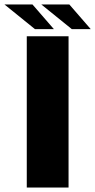

<svg xmlns="http://www.w3.org/2000/svg" viewBox="-37 -837 425 857"><path d="M82.5 0V-675H269V0ZM283.5 -707 147.5 -817H272.5L368 -707ZM119 -707 -17 -817H108L203.5 -707Z"/></svg>

Font: Anybody ExtraExpanded Regular
Style: Bold
Weight: 700
Width: 8
Designer: Tyler Finck
Foundry: Etcetera Type Company
Version: Version 1.010; ttfautohint (v1.8.3) -l 8 -r 50 -G 200 -x 14 